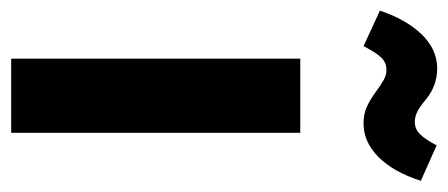

<svg xmlns="http://www.w3.org/2000/svg" viewBox="-292 -566 821 352"><g transform="rotate(90 119.0 -390.5)"><path d="M187 0H51V-530H187ZM114 -667Q99 -678 90 -683Q81 -688 72 -688Q58 -688 49 -678.5Q40 -669 28 -646L-37 -676Q-21 -724 6.5 -752.5Q34 -781 69 -781Q100 -781 125 -761Q138 -750 147.5 -745Q157 -740 167 -740Q180 -740 189.5 -749.5Q199 -759 210 -780L275 -751Q259 -701 231.5 -673.5Q204 -646 170 -646Q153 -646 140.5 -651.5Q128 -657 114 -667Z"/></g></svg>

Font: Fira Sans Compressed SemiBold
Style: Regular
Weight: 600
Width: 1
Designer: bBox Type GmbH & Carrois Corporate GbR & Edenspiekermann AG
Foundry: bBox Type GmbH & Carrois Corporate GbR & Edenspiekermann AG
Version: Version 4.301